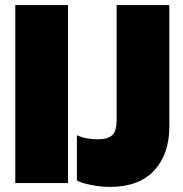

<svg xmlns="http://www.w3.org/2000/svg" viewBox="-20 -719 720 754"><path d="M40 -699H247V0H40ZM282 -10V-188Q316 -172 364 -172Q405 -172 421.5 -189Q438 -206 438 -246V-699H645V-222Q645 -114 585.5 -49.5Q526 15 411 15Q377 15 338.5 7.5Q300 0 282 -10Z"/></svg>

Font: Prompt ExtraBold
Style: Regular
Weight: 800
Designer: Katatrad Team
Foundry: CadsonDemak
Version: Version 1.000